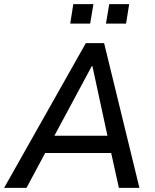

<svg xmlns="http://www.w3.org/2000/svg" viewBox="-44 -915 755 935"><path d="M-24 0 374 -705H463L635 0H535L491 -199L527 -170H143L191 -198L85 0ZM403 -593 209 -232 191 -254H506L484 -232L406 -593ZM472 -800 488 -895H585L570 -800ZM298 -800 313 -895H411L395 -800Z"/></svg>

Font: Nunito Sans 10pt SemiCondensed SemiBold
Style: Italic
Weight: 600
Width: 4
Italic angle: -9°
Designer: Vernon Adams
Foundry: Vernon Adams
Version: Version 3.101;gftools[0.9.27]